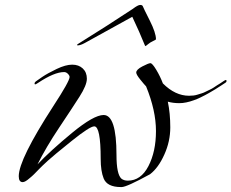

<svg xmlns="http://www.w3.org/2000/svg" viewBox="-20 -734 938 778"><path d="M796 -341Q783 -334 766 -328Q733 -316 707 -316Q681 -316 660 -322Q670 -275 670 -218Q670 -161 646 -108Q622 -54 588 -28Q493 24 473 24Q471 24 470 24Q414 24 400 -11Q388 -41 388 -90Q388 -222 362 -222Q344 -222 270.5 -163Q197 -104 173.5 -82.5Q150 -61 138 -48.5Q126 -36 118 -28Q110 -20 100 -12Q82 4 72 4Q56 4 56 -20Q56 -88 196 -304Q262 -405 262 -422Q262 -428 255 -435Q248 -442 240 -442Q200 -442 134 -398Q125 -392 122.5 -392Q120 -392 120 -396Q120 -400 125 -404Q130 -408 151.5 -422.5Q173 -437 209.5 -454.5Q246 -472 272.5 -472Q299 -472 315.5 -456.5Q332 -441 332 -415Q332 -389 302 -342Q272 -295 219.5 -216.5Q167 -138 132 -68Q185 -124 272.5 -196Q360 -268 400 -268Q452 -268 452 -106Q452 -28 472 -10Q482 -2 498 -2Q551 -2 581.5 -61Q612 -120 612 -203Q612 -286 572 -384Q565 -391 548.5 -411.5Q532 -432 532 -440Q532 -452 557 -465Q582 -478 589.5 -478Q597 -478 613 -451.5Q629 -425 640 -396Q690 -346 746 -346Q766 -346 778.5 -350Q791 -354 798 -356Q805 -358 814.5 -363Q824 -368 830 -370.5Q836 -373 845.5 -379Q855 -385 859 -388Q862 -390 872 -396Q892 -410 895 -410Q898 -410 898 -406Q898 -402 894.5 -399.5Q891 -397 875.5 -387Q860 -377 852 -372Q844 -367 826.5 -357Q809 -347 796 -341ZM518 -698Q539 -714 548 -714Q557 -714 559 -708Q561 -702 586.5 -651.5Q612 -601 612 -575Q612 -573 600 -567.5Q588 -562 580 -555Q572 -548 570 -548L568 -547V-548Q545 -605 516 -666L324 -560Q306 -550 294 -550L292 -552Q292 -554 312 -566Q412 -628 518 -698Z"/></svg>

Font: Miama
Style: Regular
Weight: 400
Italic angle: 16.5°
Designer: Linus Romer
Foundry: Linus Romer
Version: 0.32